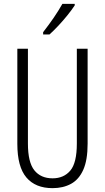

<svg xmlns="http://www.w3.org/2000/svg" viewBox="-20 -967 544 997"><path d="M435 -221Q435 -136 412.5 -85.5Q390 -35 349 -12.5Q308 10 253 10Q164 10 117 -45.5Q70 -101 70 -220V-714H125V-222Q125 -124 158.5 -82.5Q192 -41 253 -41Q311 -41 345 -81Q379 -121 379 -222V-714H435ZM368 -939Q353 -916 330 -887.5Q307 -859 282 -832.5Q257 -806 237 -788H204V-800Q235 -840 259 -875Q283 -910 304 -947H368Z"/></svg>

Font: Noto Sans Hebrew ExtraCondensed Light
Style: Regular
Weight: 300
Width: 2
Designer: Monotype Design Team
Foundry: Monotype Imaging Inc.
Version: Version 2.004; ttfautohint (v1.8.4.7-5d5b)